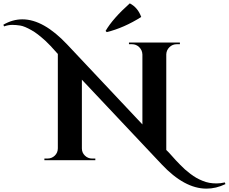

<svg xmlns="http://www.w3.org/2000/svg" viewBox="-234 -953 1361 1142"><path d="M401 -762 394 -769Q437 -843 538 -933Q586 -908 606 -852Q503 -787 401 -762ZM1103 132 1107 142Q1051 169 994 169Q863 169 727 24L253 -479V-70Q253 -45 271 -27.5Q289 -10 314 -10H333V0H30V-10H48Q74 -10 92 -27.5Q110 -45 110 -71V-632Q61 -688 36 -710.5Q11 -733 -8.5 -748Q-28 -763 -46 -773Q-88 -797 -113.5 -801Q-139 -805 -161.5 -805Q-184 -805 -210 -796L-214 -806Q-159 -838 -101 -838Q25 -838 166 -688L613 -213V-629Q612 -655 594 -672.5Q576 -690 551 -690H533V-700H836V-690H817Q792 -690 774 -672.5Q756 -655 755 -630V-61L771 -45Q777 -39 789.5 -24.5Q802 -10 812 0.5Q822 11 837.5 27Q853 43 866.5 55Q880 67 898.5 81Q917 95 933.5 104.5Q950 114 971 122.5Q992 131 1011.5 134.5Q1031 138 1054.5 138Q1078 138 1103 132Z"/></svg>

Font: Cinzel Decorative
Style: Bold
Weight: 700
Version: Version 1.002;PS 001.002;hotconv 1.0.56;makeotf.lib2.0.21325